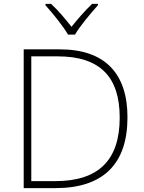

<svg xmlns="http://www.w3.org/2000/svg" viewBox="-20 -968 740 988"><path d="M330 -790H366C390 -832 447 -900 484 -941V-948H454C418 -914 377 -867 348 -830C319 -867 280 -914 243 -948H214V-941C251 -900 306 -832 330 -790ZM636 -364C636 -591 519 -714 288 -714H102V0H265C512 0 636 -125 636 -364ZM596 -363C596 -144 487 -36 265 -36H141V-678H277C497 -678 596 -570 596 -363Z"/></svg>

Font: Noto Sans Myanmar UI ExtraLight
Style: Regular
Weight: 200
Designer: Monotype Design Team
Foundry: Monotype Imaging Inc.
Version: Version 2.103